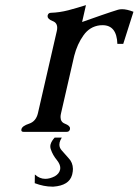

<svg xmlns="http://www.w3.org/2000/svg" viewBox="-20 -504 530 734"><path d="M189 22H216.3Q210 31.7 208 40.5Q207 44.9 207 48.8Q207 61 215.8 70.8Q227.1 84 242.2 100.6Q258.3 117.2 258.8 141.6Q258.8 150.9 256.3 161.6Q255.9 163.1 255.4 165Q244.1 205.1 184.6 209.5Q182.1 209.5 179.7 209.5Q147.9 209.5 112.8 196.3L113.3 163.1Q131.3 179.7 153.3 179.7Q170.4 179.7 189.5 169.9Q206.5 160.2 210 143.6Q210.4 140.6 210.4 137.7Q210.4 124.5 197.8 108.4Q181.6 88.9 174.3 66.9Q170.9 57.6 173.3 47.9Q176.8 35.2 189 22ZM263.7 -290.5 213.4 -71.3Q211.4 -63.5 211.4 -56.6Q211.4 -37.6 228 -31.2Q248 -23.4 247.6 -13.2Q247.6 -11.7 247.6 -10.3Q245.1 0 235.4 0H69.8Q61.5 0 61.5 -6.8Q61.5 -8.3 62 -10.3Q64.9 -22.5 91.3 -31.2Q117.7 -40 125 -71.3L196.8 -383.8Q198.7 -391.1 198.7 -397.5Q198.7 -417 181.6 -423.3Q161.6 -431.2 162.1 -441.9Q162.1 -443.4 162.1 -444.8Q164.6 -455.1 174.8 -455.1Q207.5 -456.1 241.2 -464.8Q274.4 -473.6 308.6 -484.4L293.9 -419.9L367.7 -445.8Q408.7 -460 431.2 -466.8Q438 -468.8 446.8 -468.8Q464.8 -468.8 490.2 -459L451.2 -336.4H428.7Q426.3 -407.7 372.1 -407.7Q366.7 -407.7 361.3 -407.2Q322.8 -402.3 299.3 -369.1Q275.4 -335.9 263.7 -290.5Z"/></svg>

Font: Caudex
Style: Italic
Weight: 400
Italic angle: -13°
Version: Version 1.04